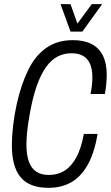

<svg xmlns="http://www.w3.org/2000/svg" viewBox="-20 -891 533 923"><path d="M213 12Q122 12 79.5 -38.5Q37 -89 37 -193Q37 -235 43 -287Q49 -339 61 -393Q82 -486 115.5 -554.5Q149 -623 202 -660.5Q255 -698 330 -698Q384 -698 420 -679.5Q456 -661 474.5 -624Q493 -587 493 -533Q493 -512 491 -488.5Q489 -465 484 -439H415Q420 -462 422 -482Q424 -502 424 -520Q424 -558 413 -583.5Q402 -609 380 -622Q358 -635 323 -635Q288 -635 257.5 -619.5Q227 -604 202 -569.5Q177 -535 157.5 -480.5Q138 -426 124 -348Q119 -320 115.5 -297.5Q112 -275 110.5 -257.5Q109 -240 108 -225Q107 -210 107 -197Q107 -146 119 -113.5Q131 -81 155 -65.5Q179 -50 214 -50Q259 -50 292 -71.5Q325 -93 348 -136.5Q371 -180 383 -247H449Q434 -156 401.5 -98.5Q369 -41 322 -14.5Q275 12 213 12ZM471 -871 376 -739H319L271 -871H319L362 -750H332L421 -871Z"/></svg>

Font: Archivo ExtraCondensed Light
Style: Italic
Weight: 300
Width: 2
Italic angle: -10°
Designer: Hector Gatti
Foundry: Omnibus-Type
Version: Version 2.001